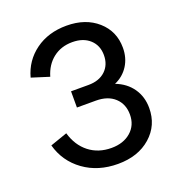

<svg xmlns="http://www.w3.org/2000/svg" viewBox="-130 -817 868 935"><g transform="rotate(-20 303.5 -349.5)"><path d="M229 -400.9H319.8Q375 -400.9 407.5 -431.4Q439.9 -461.9 439.9 -512.2Q439.9 -562.5 406.2 -593.3Q372.6 -624 315.9 -624Q257.8 -624 216.3 -591.6Q174.8 -559.1 158.2 -502L66.9 -530.8Q88.9 -611.8 155.5 -660.4Q222.2 -709 316.9 -709Q415.5 -709 477.3 -654.3Q539.1 -599.6 539.1 -514.2Q539.1 -461.9 513.7 -421.9Q488.3 -381.8 442.9 -361.8Q498 -340.8 528.6 -296.9Q559.1 -252.9 559.1 -194.8Q559.1 -105 493.9 -47.6Q428.7 9.8 324.2 9.8Q221.2 9.8 147.2 -43.7Q73.2 -97.2 48.8 -186L137.2 -216.8Q156.7 -149.4 204.8 -111.8Q252.9 -74.2 320.8 -74.2Q382.8 -74.2 421.4 -107.9Q460 -141.6 460 -196.8Q460 -251 424.6 -283.9Q389.2 -316.9 327.1 -316.9H229Z"/></g></svg>

Font: LT Superior Med
Style: Regular
Weight: 500
Designer: Daniel Lyons
Foundry: LyonsType
Version: Version 1.000